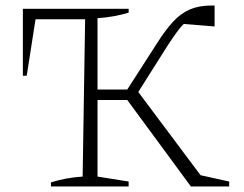

<svg xmlns="http://www.w3.org/2000/svg" viewBox="-20 -677 887 697"><path d="M165 0V-15Q219 -32 280 -36L289 -607H109L77 -402H63V-645H447V-631Q420 -623 392 -618Q364 -613 334 -611V-352H442L550 -520Q581 -569 609 -599Q637 -629 670 -643Q703 -657 748 -657Q754 -657 759 -657V-581L647 -590Q632 -575 616.5 -553Q601 -531 583 -503L482 -343L708 -41L812 -18V0H673L442 -314H334V-36L447 -18V0Z"/></svg>

Font: Piazzolla SC ExtraLight
Style: Regular
Weight: 200
Designer: Juan Pablo del Peral
Foundry: Huerta Tipografica
Version: Version 1.330